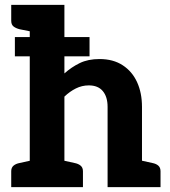

<svg xmlns="http://www.w3.org/2000/svg" viewBox="-20 -767 697 787"><path d="M102 0V-747H244V-466Q273 -492 307 -508.5Q341 -525 388 -525Q444 -525 483 -499.5Q522 -474 542 -430Q562 -386 562 -329V0H421V-329Q421 -370 401.5 -393.5Q382 -417 344 -417Q316 -417 291 -404.5Q266 -392 244 -371V0ZM540 0 554 -110 604 -99Q620 -96 629 -88Q638 -80 638 -65V0ZM26 0V-65Q26 -80 35.5 -88Q45 -96 61 -99L111 -110L124 0ZM124 -747 111 -637 61 -647Q45 -651 35.5 -658.5Q26 -666 26 -682V-747ZM222 0 235 -110 285 -99Q301 -96 310.5 -88Q320 -80 320 -65V0ZM41 -536V-615H347V-536Z"/></svg>

Font: Aleo ExtraBold
Style: Regular
Weight: 800
Designer: Alessio Laiso
Foundry: Alessio Laiso
Version: Version 2.001;gftools[0.9.29]